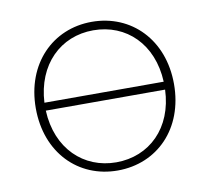

<svg xmlns="http://www.w3.org/2000/svg" viewBox="-64 -595 732 669"><g transform="rotate(-10 301.5 -260.0)"><path d="M301 -523C162 -523 57 -417 57 -260C57 -102 162 3 301 3C441 3 546 -102 546 -260C546 -417 441 -523 301 -523ZM301 -493C418 -493 506 -408 512 -274H90C97 -408 185 -493 301 -493ZM301 -26C186 -26 96 -110 90 -246H512C507 -111 418 -26 301 -26Z"/></g></svg>

Font: Chess Sans ExtraLight
Style: Regular
Weight: 275
Designer: Wolf Bōese
Foundry: Wolf Bōese
Version: Version 7.223;Glyphs 3.3 (3306)